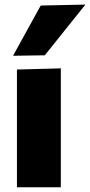

<svg xmlns="http://www.w3.org/2000/svg" viewBox="-20 -796 383 816"><path d="M52 0V-500.5L238.5 -505.5V0ZM35.5 -559Q65 -612.5 94.2 -665.8Q123.5 -719 153 -772.5L343 -776.5Q298 -720.5 254.8 -666.5Q211.5 -612.5 170.5 -561Z"/></svg>

Font: Commissioner ExtraBold
Style: Regular
Weight: 800
Designer: Kostas Bartsokas
Foundry: Kostas Bartsokas
Version: Version 1.000; ttfautohint (v1.8.3)